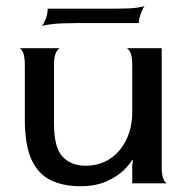

<svg xmlns="http://www.w3.org/2000/svg" viewBox="-20 -635 640 665"><path d="M258 10Q200 10 156.5 -10.5Q113 -31 89.5 -81.5Q66 -132 66 -222V-408Q66 -440 59.5 -454Q53 -468 46 -468H189Q182 -468 174.5 -454Q167 -440 167 -408V-208Q167 -123 197 -92Q227 -61 276 -61Q325 -61 361 -85Q397 -109 417.5 -151Q438 -193 438 -246V-408Q438 -440 431.5 -453.5Q425 -467 418 -468H540V-60Q540 -28 546.5 -14Q553 0 560 0H438V-60L440 -80L438 -82Q430 -66 407.5 -44.5Q385 -23 348 -6.5Q311 10 258 10ZM125 -545Q132 -553 138.5 -569.5Q145 -586 145 -605H381Q432 -605 455.5 -608.5Q479 -612 481 -615Q474 -605 467.5 -587.5Q461 -570 461 -555H245Q190 -555 161 -551.5Q132 -548 125 -545Z"/></svg>

Font: Red Rose
Style: Regular
Weight: 400
Designer: Jaikishan Patel
Version: Version 2.000; ttfautohint (v1.8.3)